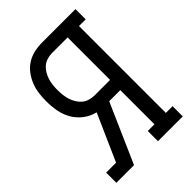

<svg xmlns="http://www.w3.org/2000/svg" viewBox="-215 -832 930 930"><g transform="rotate(-45 250.0 -367.5)"><path d="M22 0V-70H90L196 -309Q162 -317 134.5 -338Q107 -359 90 -388.5Q73 -418 67 -452Q61 -486 61 -520Q61 -546 64.5 -573Q68 -600 78 -625Q88 -650 104.5 -672Q121 -694 144 -708.5Q167 -723 193.5 -729Q220 -735 247 -735H477V-665H431V-70H477V0H307V-70H353V-304H277L143 0ZM353 -374V-665H247Q230 -665 213 -660Q196 -655 183 -644Q170 -633 161 -618Q152 -603 147 -587Q142 -571 140 -554Q138 -537 138 -520Q138 -502 140 -485Q142 -468 147 -452Q152 -436 161 -421Q170 -406 183 -395Q196 -384 213 -379Q230 -374 247 -374Z"/></g></svg>

Font: Iosevka Curly Slab
Style: Regular
Weight: 400
Monospace: yes
Designer: Belleve Invis
Foundry: Belleve Invis
Version: Version 22.1.2; ttfautohint (v1.8.4)